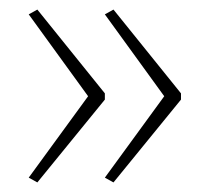

<svg xmlns="http://www.w3.org/2000/svg" viewBox="-20 -530 437 401"><path d="M358 -322 217 -149 199 -159 323 -329 199 -500 217 -510 358 -335ZM199 -322 58 -149 40 -159 164 -329 40 -500 58 -510 199 -335Z"/></svg>

Font: Noto Sans Tamil UI ExtraCondensed Thin
Style: Regular
Weight: 100
Width: 2
Designer: Jelle Bosma - Monotype Design Team
Foundry: Monotype Imaging Inc.
Version: Version 2.004; ttfautohint (v1.8.4.7-5d5b)